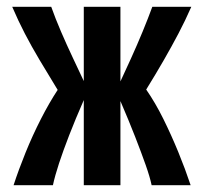

<svg xmlns="http://www.w3.org/2000/svg" viewBox="-20 -546 600 566"><path d="M20 0Q35 -46 55.5 -96.5Q76 -147 100.5 -195Q125 -243 150 -281Q120 -330 96.5 -369.5Q73 -409 53.5 -446.5Q34 -484 16 -526H131Q143 -492 160 -452.5Q177 -413 195 -375Q213 -337 227 -307V-526H335V-306Q349 -336 366.5 -374.5Q384 -413 400.5 -453Q417 -493 429 -526H544Q526 -485 506 -447Q486 -409 463 -369Q440 -329 411 -282Q438 -243 461.5 -195.5Q485 -148 505.5 -98Q526 -48 542 0H427Q422 -24 409.5 -59.5Q397 -95 378.5 -142.5Q360 -190 335 -248V0H227V-251Q202 -194 184 -147.5Q166 -101 154 -64.5Q142 -28 136 0Z"/></svg>

Font: Ubuntu Sans Mono
Style: Regular
Weight: 400
Monospace: yes
Designer: Dalton Maag Ltd
Foundry: Dalton Maag Ltd
Version: Version 1.006